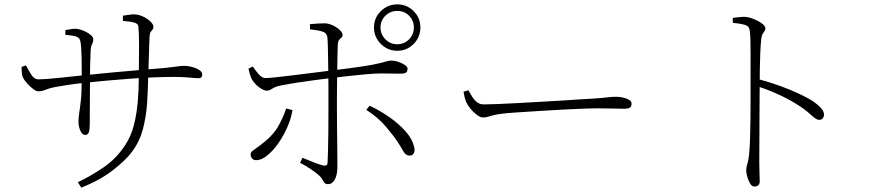

<svg xmlns="http://www.w3.org/2000/svg" viewBox="-20 -822 4040 881"><path d="M544 -726V-750Q557 -752 570 -754Q583 -756 594 -756Q611 -756 627 -750Q643 -744 656 -735Q669 -726 676.5 -716.5Q684 -707 684 -701Q684 -691 680 -686.5Q676 -682 671.5 -675.5Q667 -669 666 -651Q665 -628 664 -593.5Q663 -559 662 -525.5Q661 -492 660 -470Q659 -411 655 -349.5Q651 -288 636 -230.5Q621 -173 586 -126Q559 -89 500 -42.5Q441 4 353 39L337 14Q393 -12 453 -52.5Q513 -93 553 -154Q581 -196 594 -246.5Q607 -297 612 -354Q617 -411 617 -470Q618 -557 618 -613.5Q618 -670 615 -700Q614 -714 594 -719Q574 -724 544 -726ZM280 -684Q291 -686 303.5 -688Q316 -690 326 -690Q337 -690 351 -685.5Q365 -681 378 -674Q391 -667 399.5 -658.5Q408 -650 408 -642Q408 -632 405.5 -626.5Q403 -621 400 -614Q397 -607 396 -591Q396 -582 395 -563.5Q394 -545 393.5 -520Q393 -495 393 -465Q393 -422 392.5 -378.5Q392 -335 392 -302Q392 -269 392 -257Q392 -227 387.5 -215Q383 -203 371 -203Q361 -203 354 -213Q347 -223 343.5 -237Q340 -251 340 -262Q340 -282 343.5 -303.5Q347 -325 351 -361.5Q355 -398 355 -463Q355 -477 355 -501Q355 -525 354.5 -552.5Q354 -580 352.5 -603Q351 -626 348 -636Q344 -650 327 -655Q310 -660 280 -662ZM79 -515 99 -522Q110 -501 123.5 -479.5Q137 -458 155 -458Q172 -458 199.5 -460Q227 -462 258.5 -465.5Q290 -469 319.5 -472Q349 -475 369 -477Q399 -480 434 -483.5Q469 -487 506.5 -490.5Q544 -494 580.5 -497Q617 -500 650 -503Q703 -507 734 -510Q765 -513 781.5 -515.5Q798 -518 807 -519Q816 -520 825 -520Q841 -520 860.5 -515Q880 -510 894 -501Q908 -492 908 -480Q908 -473 904.5 -468Q901 -463 890 -463Q881 -463 867 -464.5Q853 -466 831 -467.5Q809 -469 776 -469Q736 -469 685 -467Q634 -465 578.5 -461Q523 -457 469 -452Q415 -447 368 -442Q321 -437 286 -431.5Q251 -426 225 -421Q206 -417 189 -410Q172 -403 156 -403Q146 -403 131 -414.5Q116 -426 103 -441Q90 -456 85 -467Q81 -475 80 -490.5Q79 -506 79 -515Z M1696 -696Q1696 -740 1727.5 -771Q1759 -802 1803 -802Q1847 -802 1878 -771Q1909 -740 1909 -696Q1909 -652 1878 -620.5Q1847 -589 1803 -589Q1759 -589 1727.5 -620.5Q1696 -652 1696 -696ZM1726 -696Q1726 -664 1748.5 -641.5Q1771 -619 1803 -619Q1835 -619 1857 -641.5Q1879 -664 1879 -696Q1879 -728 1857 -750Q1835 -772 1803 -772Q1771 -772 1748.5 -750Q1726 -728 1726 -696ZM1368 -98Q1390 -89 1416 -78.5Q1442 -68 1461 -63Q1470 -61 1476 -63Q1482 -65 1483 -75Q1484 -92 1485 -128Q1486 -164 1486.5 -209Q1487 -254 1487 -298Q1487 -342 1487 -374Q1487 -395 1487 -424Q1487 -453 1486.5 -485Q1486 -517 1485.5 -548Q1485 -579 1484.5 -604Q1484 -629 1483 -643Q1482 -668 1464 -675.5Q1446 -683 1403 -687L1402 -711Q1419 -713 1438.5 -714Q1458 -715 1471 -715Q1490 -714 1508.5 -705Q1527 -696 1539.5 -684Q1552 -672 1552 -662Q1552 -654 1546.5 -649.5Q1541 -645 1536 -639Q1531 -633 1530 -618Q1529 -601 1528.5 -570.5Q1528 -540 1527.5 -504Q1527 -468 1526.5 -433.5Q1526 -399 1526 -372Q1526 -353 1526 -317Q1526 -281 1526.5 -238.5Q1527 -196 1527.5 -155.5Q1528 -115 1528 -86.5Q1528 -58 1528 -51Q1528 -32 1523 -15Q1518 2 1508.5 12.5Q1499 23 1485 23Q1474 23 1469 17Q1464 11 1459.5 2Q1455 -7 1444 -17Q1429 -31 1404.5 -47Q1380 -63 1357 -75ZM1120 -507 1140 -517Q1152 -498 1168 -480.5Q1184 -463 1198 -464Q1213 -464 1242 -467Q1271 -470 1307.5 -474.5Q1344 -479 1380.5 -483.5Q1417 -488 1448 -492Q1479 -496 1497 -498Q1589 -509 1641.5 -517Q1694 -525 1719.5 -531.5Q1745 -538 1755.5 -541Q1766 -544 1774 -544Q1791 -544 1808.5 -538Q1826 -532 1838 -523.5Q1850 -515 1850 -508Q1850 -494 1843 -489Q1836 -484 1818 -484Q1799 -484 1777.5 -484.5Q1756 -485 1728 -485Q1705 -485 1663.5 -481.5Q1622 -478 1578 -473Q1534 -468 1500 -464Q1468 -460 1425.5 -454.5Q1383 -449 1341.5 -442.5Q1300 -436 1270 -430Q1249 -426 1238.5 -420.5Q1228 -415 1221 -410.5Q1214 -406 1203 -406Q1194 -406 1181 -413.5Q1168 -421 1155.5 -433Q1143 -445 1135 -459Q1131 -467 1127 -480Q1123 -493 1120 -507ZM1805 -170Q1787 -198 1751 -240.5Q1715 -283 1661 -318L1676 -337Q1723 -315 1766 -285Q1809 -255 1840 -220.5Q1871 -186 1880 -149Q1885 -131 1879 -119.5Q1873 -108 1859 -108Q1842 -108 1831 -127.5Q1820 -147 1805 -170ZM1293 -324 1322 -317Q1316 -278 1298 -237.5Q1280 -197 1256 -163Q1232 -129 1205.5 -108Q1179 -87 1156 -87Q1143 -87 1136.5 -95Q1130 -103 1130 -112Q1130 -121 1135.5 -126.5Q1141 -132 1150 -138Q1159 -144 1171 -153Q1230 -197 1254.5 -239Q1279 -281 1293 -324Z M2129 -408Q2138 -392 2147.5 -377Q2157 -362 2169.5 -352.5Q2182 -343 2200 -343Q2221 -343 2262 -344.5Q2303 -346 2355 -349Q2407 -352 2461.5 -355Q2516 -358 2565 -361Q2614 -364 2648 -366.5Q2682 -369 2692 -369Q2742 -372 2764.5 -375Q2787 -378 2806 -378Q2821 -378 2838 -374.5Q2855 -371 2866.5 -364Q2878 -357 2878 -346Q2878 -336 2872 -329.5Q2866 -323 2843 -323Q2818 -323 2789.5 -324Q2761 -325 2718 -325Q2701 -325 2658.5 -323.5Q2616 -322 2561 -319Q2506 -316 2450.5 -312.5Q2395 -309 2349.5 -306Q2304 -303 2282 -300Q2257 -297 2242.5 -293Q2228 -289 2218 -286Q2208 -283 2195 -283Q2184 -283 2168 -295Q2152 -307 2138.5 -323.5Q2125 -340 2119 -354Q2114 -367 2111.5 -377.5Q2109 -388 2107 -401Z M3342 -740Q3360 -742 3372 -743.5Q3384 -745 3394 -745Q3409 -745 3425.5 -739.5Q3442 -734 3457.5 -726Q3473 -718 3482.5 -709Q3492 -700 3492 -692Q3492 -684 3488 -679Q3484 -674 3479.5 -666.5Q3475 -659 3473 -643Q3470 -615 3468.5 -577.5Q3467 -540 3466.5 -504Q3466 -468 3466 -442Q3466 -429 3465.5 -388.5Q3465 -348 3465 -293.5Q3465 -239 3464.5 -182Q3464 -125 3464 -78Q3464 -47 3465 -25.5Q3466 -4 3466 10Q3466 22 3459.5 28Q3453 34 3442 34Q3430 34 3421.5 19.5Q3413 5 3408.5 -12.5Q3404 -30 3404 -39Q3404 -54 3409 -69Q3414 -84 3417 -111Q3420 -139 3421.5 -182Q3423 -225 3423.5 -273.5Q3424 -322 3424 -367Q3424 -412 3424 -443Q3424 -473 3424 -505.5Q3424 -538 3424 -569.5Q3424 -601 3423.5 -629Q3423 -657 3421 -676Q3420 -699 3403 -706Q3386 -713 3343 -717ZM3459 -459Q3531 -440 3600 -412Q3669 -384 3711 -357Q3730 -344 3745.5 -328Q3761 -312 3761 -296Q3761 -287 3755.5 -279.5Q3750 -272 3739 -272Q3732 -272 3724.5 -276.5Q3717 -281 3707.5 -289.5Q3698 -298 3684.5 -309.5Q3671 -321 3651 -334Q3612 -360 3564 -383Q3516 -406 3459 -425Z"/></svg>

Font: Noto Serif TC
Style: Regular
Weight: 200
Designer: Ryoko NISHIZUKA 西塚涼子 (kana & ideographs); Frank Grießhammer (Latin, Greek & Cyrillic); Wenlong ZHANG 张文龙 (bopomofo); San
Foundry: Adobe
Version: Version 2.001;hotconv 1.1.0;makeotfexe 2.6.0